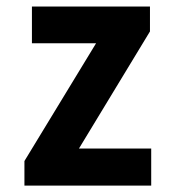

<svg xmlns="http://www.w3.org/2000/svg" viewBox="-20 -582 540 602"><path d="M56.6 0V-77.1L281.2 -446.3H80.1V-561.5H450.2V-483.4L227.5 -116.2H454.1V0Z"/></svg>

Font: Gen Shin Gothic Monospace Bold
Style: Bold
Weight: 700
Designer: [Source Han Sans]
Ryoko NISHIZUKA  (kana & ideographs); Paul D. Hunt (Latin, Greek & Cyrillic); Wenlong ZHANG  (bopomofo
Version: Version 1.002.20150607